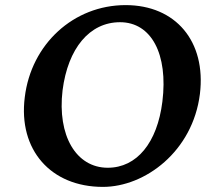

<svg xmlns="http://www.w3.org/2000/svg" viewBox="-20 -721 832 752"><path d="M383 11C548 11 735 -128 763 -353C788 -559 668 -701 472 -701C268 -701 102 -548 77 -340C51 -134 179 11 383 11ZM225 -367C246 -532 331 -634 450 -634C573 -634 639 -509 616 -323C596 -162 516 -64 402 -64C278 -64 204 -190 225 -367Z"/></svg>

Font: TPK Tissa Web SemiBold
Style: Italic
Weight: 600
Italic angle: -7°
Designer: Jacques Le Bailly, Suppakit Chalermlarp | Katatrad Co.,Ltd.
Foundry: Jacques Le Bailly, Cadson Demak Co.,Ltd.
Version: Version 5.000;Glyphs 3.1.2 (3151)